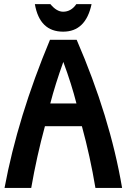

<svg xmlns="http://www.w3.org/2000/svg" viewBox="-20 -929 626 949"><path d="M357.9 -417.5Q334 -511.7 293 -623Q252.9 -511.7 228.5 -417.5ZM152.3 -908.7H229Q259.8 -871.1 292 -871.1Q331.5 -871.1 357.4 -908.7H432.6Q403.8 -772.5 292 -772.5Q175.8 -772.5 152.3 -908.7ZM2.4 0Q67.9 -351.6 227.1 -732.4H358.9Q523.9 -351.6 583.5 0H451.7Q425.8 -155.3 384.8 -305.2H202.1Q161.6 -156.7 134.3 0Z"/></svg>

Font: Consola Mono
Style: Bold
Weight: 700
Monospace: yes
Designer: Wojciech Kalinowski "wmk69" (wmk69@o2.pl)
Foundry: Wojciech Kalinowski "wmk69" (wmk69@o2.pl)
Version: Version 2.1.0